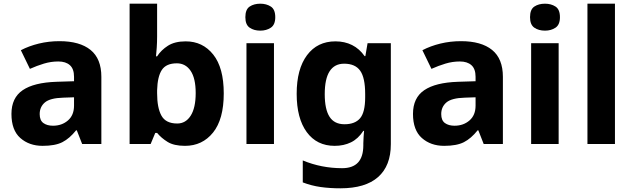

<svg xmlns="http://www.w3.org/2000/svg" viewBox="-20 -780 3429 1040"><path d="M302 -557Q412 -557 470.5 -509.5Q529 -462 529 -364V0H425L396 -74H392Q357 -30 318 -10Q279 10 211 10Q138 10 90 -32.5Q42 -75 42 -163Q42 -250 103 -291.5Q164 -333 286 -337L381 -340V-364Q381 -407 358.5 -427Q336 -447 296 -447Q256 -447 218 -435.5Q180 -424 142 -407L93 -508Q137 -531 190.5 -544Q244 -557 302 -557ZM323 -251Q251 -249 223 -225Q195 -201 195 -162Q195 -128 215 -113.5Q235 -99 267 -99Q315 -99 348 -127.5Q381 -156 381 -208V-253Z M831 -583Q831 -552 829 -522Q827 -492 825 -475H831Q853 -509 890 -532.5Q927 -556 986 -556Q1078 -556 1135 -484.5Q1192 -413 1192 -274Q1192 -134 1134 -62Q1076 10 982 10Q922 10 887.5 -11.5Q853 -33 831 -60H821L796 0H682V-760H831ZM938 -437Q880 -437 856.5 -401Q833 -365 831 -291V-275Q831 -196 854.5 -153.5Q878 -111 940 -111Q986 -111 1013 -153.5Q1040 -196 1040 -276Q1040 -356 1012.5 -396.5Q985 -437 938 -437Z M1464 -546V0H1315V-546ZM1390 -760Q1423 -760 1447 -744.5Q1471 -729 1471 -686.8Q1471 -646 1447 -630Q1423 -614 1390 -614Q1355.7 -614 1332.4 -630Q1309 -646 1309 -686.8Q1309 -729 1332.4 -744.5Q1355.7 -760 1390 -760Z M1797 -556Q1847 -556 1887 -536Q1927 -516 1955 -476H1959L1971 -546H2097V1Q2097 118 2028 179Q1959 240 1824 240Q1766 240 1716.5 233Q1667 226 1620 208V89Q1721 131 1833 131Q1891 131 1919.5 100Q1948 69 1948 7V-4Q1948 -21 1949.5 -39Q1951 -57 1952 -71H1948Q1920 -28 1881 -9Q1842 10 1793 10Q1696 10 1641.5 -64.5Q1587 -139 1587 -272Q1587 -406 1643 -481Q1699 -556 1797 -556ZM1844 -435Q1792 -435 1765.5 -394Q1739 -353 1739 -270Q1739 -188 1765 -147.5Q1791 -107 1846 -107Q1903 -107 1930.5 -139.5Q1958 -172 1958 -253V-271Q1958 -359 1931 -397Q1904 -435 1844 -435Z M2477 -557Q2587 -557 2645.5 -509.5Q2704 -462 2704 -364V0H2600L2571 -74H2567Q2532 -30 2493 -10Q2454 10 2386 10Q2313 10 2265 -32.5Q2217 -75 2217 -163Q2217 -250 2278 -291.5Q2339 -333 2461 -337L2556 -340V-364Q2556 -407 2533.5 -427Q2511 -447 2471 -447Q2431 -447 2393 -435.5Q2355 -424 2317 -407L2268 -508Q2312 -531 2365.5 -544Q2419 -557 2477 -557ZM2498 -251Q2426 -249 2398 -225Q2370 -201 2370 -162Q2370 -128 2390 -113.5Q2410 -99 2442 -99Q2490 -99 2523 -127.5Q2556 -156 2556 -208V-253Z M3006 -546V0H2857V-546ZM2932 -760Q2965 -760 2989 -744.5Q3013 -729 3013 -686.8Q3013 -646 2989 -630Q2965 -614 2932 -614Q2897.7 -614 2874.4 -630Q2851 -646 2851 -686.8Q2851 -729 2874.4 -744.5Q2897.7 -760 2932 -760Z M3311 0H3162V-760H3311Z"/></svg>

Font: Noto Sans Sundanese
Style: Regular
Weight: 400
Designer: Monotype Design Team (Regular), Sérgio L. Martins (other weights)
Foundry: Monotype Imaging Inc.
Version: Version 2.003